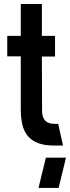

<svg xmlns="http://www.w3.org/2000/svg" viewBox="-20 -714 344 942"><path d="M168.9 208 205.1 59.6H303.7L267.6 208ZM15.6 -437.5V-538.1H82V-694.3H185.5V-538.1H250V-436.5H185.5L186.5 -166Q188.5 -107.4 245.1 -106.4H265.6L289.1 0H243.2Q119.1 0 91.8 -94.7Q82 -128.9 82 -175.8V-437.5Z"/></svg>

Font: Post No Bills Colombo
Style: Bold
Weight: 800
Designer: Kosala Senevirathne, Siva Puranthara, Lasantha Premarathna, Tharique Azeez
Foundry: Mooniak
Version: Version 1.220 ; ttfautohint (v1.5)